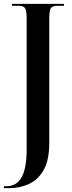

<svg xmlns="http://www.w3.org/2000/svg" viewBox="-31 -734 371 994"><path d="M-11 240V230H3Q55 230 81 183.5Q107 137 107 39V-637Q107 -678 99 -691Q91 -704 67 -704H31V-714H300V-704H265Q239 -704 231.5 -690.5Q224 -677 224 -635V6Q224 96 194.5 147Q165 198 118 219Q71 240 17 240Z"/></svg>

Font: Noto Serif Display ExtraCondensed SemiBold
Style: Regular
Weight: 600
Width: 2
Designer: Monotype Design Team
Foundry: Monotype Imaging Inc.
Version: Version 2.009